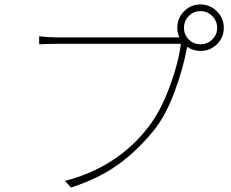

<svg xmlns="http://www.w3.org/2000/svg" viewBox="-20 -828 1040 863"><path d="M828.5 -650.5Q850 -629 881 -629Q912 -629 934 -650.5Q956 -672 956 -703Q956 -734 934 -756Q912 -778 881 -778Q850 -778 828.5 -756Q807 -734 807 -703Q807 -672 828.5 -650.5ZM777 -660H786Q777 -680 777 -703Q777 -747 807.5 -777.5Q838 -808 881 -808Q924 -808 955 -777Q986 -746 986 -703Q986 -660 955.5 -629.5Q925 -599 881 -599Q848 -599 821 -618V-617Q804 -521 764.5 -415Q725 -309 673 -244Q599 -152 512 -89Q425 -26 299 15L272 -15Q509 -76 649 -260Q702 -329 742 -436.5Q782 -544 793 -631H236Q206 -631 156 -629V-665Q198 -660 237 -660Z"/></svg>

Font: Noto Sans Korean Thin
Style: Regular
Weight: 250
Designer: Ryoko NISHIZUKA  (kana & ideographs); Paul D. Hunt (Latin, Greek & Cyrillic); Wenlong ZHANG  (bopomofo); Sandoll Communi
Foundry: Adobe Systems Incorporated
Version: Version 1.0001;PS 1;hotconv 1.0.78;makeotf.lib2.5.61930